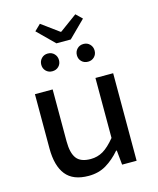

<svg xmlns="http://www.w3.org/2000/svg" viewBox="-126 -936 851 1036"><g transform="rotate(-15 300.0 -418.5)"><path d="M240 12Q153 12 113 -38.5Q73 -89 73 -186V-489H172V-199Q172 -134 195 -103.5Q218 -73 274 -73Q312 -73 343.5 -91.5Q375 -110 411 -154V-489H510V0H429L421 -81H417Q381 -39 338.5 -13.5Q296 12 240 12ZM196 -584Q175 -584 161 -598Q147 -612 147 -633Q147 -654 161 -668.5Q175 -683 196 -683Q218 -683 232 -668.5Q246 -654 246 -633Q246 -612 232 -598Q218 -584 196 -584ZM396 -584Q374 -584 360 -598Q346 -612 346 -633Q346 -654 360 -668.5Q374 -683 396 -683Q417 -683 431 -668.5Q445 -654 445 -633Q445 -612 431 -598Q417 -584 396 -584ZM256 -724 163 -816 197 -849 294 -778H298L395 -849L429 -816L336 -724Z"/></g></svg>

Font: SauceCodePro Nerd Font Mono
Style: Regular
Weight: 500
Monospace: yes
Designer: Paul D. Hunt, Teo Tuominen
Foundry: Adobe Systems Incorporated
Version: Version 2.030;PS 1.000;hotconv 16.6.51;makeotf.lib2.5.65220;